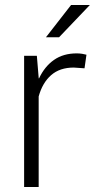

<svg xmlns="http://www.w3.org/2000/svg" viewBox="-20 -753 382 773"><path d="M320.3 -478 276.9 -481Q220.7 -481 185.8 -450.4Q150.9 -419.9 135.7 -364.7V0H77.1V-528.3H128.4L135.7 -440.4V-438L137.2 -437.5Q159.7 -485.4 197.3 -511.7Q234.9 -538.1 289.1 -538.1Q300.3 -538.1 310.8 -536.4Q321.3 -534.7 328.1 -532.7ZM266.1 -732.9H341.8L217.8 -603H165Z"/></svg>

Font: Franko
Style: Light
Weight: 300
Designer: Google
Version: Version 1.200310; 2013